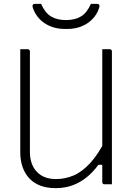

<svg xmlns="http://www.w3.org/2000/svg" viewBox="-20 -955 690 995"><path d="M560 0Q554 0 547.5 0Q541 0 534.5 0Q528 0 521 0Q519 0 517 -0.5Q515 -1 514 -2Q513 -3 512 -4.5Q511 -6 510.5 -7.5Q510 -9 510 -11Q510 -97 510 -183Q510 -269 510 -355.5Q510 -442 510 -528Q510 -614 510 -700Q517 -700 523.5 -700Q530 -700 536.5 -700Q543 -700 549 -700Q552 -700 554.5 -698.5Q557 -697 558.5 -694.5Q560 -692 560 -689Q560 -616 560 -542Q560 -468 560 -394.5Q560 -321 560 -247.5Q560 -174 560 -100Q560 -75 560 -50Q560 -25 560 0ZM268 20Q223 20 189 7Q155 -6 132 -30.5Q109 -55 97 -89.5Q85 -124 85 -167Q85 -230 85 -301Q85 -372 85 -448Q85 -524 85 -601Q85 -626 85 -650.5Q85 -675 85 -700Q95 -700 104.5 -700Q114 -700 124 -700Q127 -700 129.5 -698.5Q132 -697 133.5 -694.5Q135 -692 135 -689Q135 -602 135 -514Q135 -426 135 -339.5Q135 -253 135 -169Q135 -102 171 -64.5Q207 -27 270 -27Q317 -27 361 -45.5Q405 -64 447.5 -110Q490 -156 531 -238V-101H490Q463 -64 430 -37Q397 -10 357 5Q317 20 268 20ZM451 -935Q459 -935 466.5 -935Q474 -935 482 -935Q492 -935 494.5 -929Q497 -923 493 -912Q482 -879 458 -855Q434 -831 401.5 -818Q369 -805 329 -805H315Q276 -805 243 -818Q210 -831 186.5 -855Q163 -879 151 -912Q147 -923 149.5 -929Q152 -935 162 -935Q170 -935 177.5 -935Q185 -935 193 -935Q213 -889 244 -870Q275 -851 322 -851Q369 -851 400 -870Q431 -889 451 -935Z"/></svg>

Font: Recursive Sans Linear Light
Style: Regular
Weight: 300
Version: Version 1.085